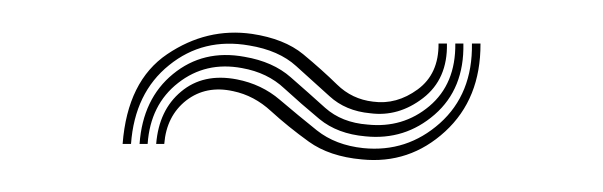

<svg xmlns="http://www.w3.org/2000/svg" viewBox="-20 -442 374 119"><path d="M56 -352.8Q59 -391.8 83.6 -408.4Q108.2 -425 136.2 -421Q156.2 -418 167.9 -408.4Q179.5 -398.8 188.9 -389.6Q198.2 -380.5 211.2 -379Q225.8 -377 238.9 -386.6Q252 -396.2 251.8 -415H257Q257.5 -393 242.2 -381.2Q227 -369.5 209.5 -371.8Q194.2 -373.2 184.2 -382.4Q174.2 -391.5 163.5 -401.1Q152.8 -410.8 134.5 -413.8Q106 -418.8 84.8 -401.6Q63.5 -384.5 61.2 -352.8ZM66.5 -352.8Q68.5 -380.8 87.2 -396.1Q106 -411.5 131.5 -406.8Q149.2 -403.8 160.2 -394.1Q171.2 -384.5 181.5 -375.2Q191.8 -366 207.8 -364.8Q229.8 -362.5 246.1 -376.2Q262.5 -390 262.2 -415H267.2Q267.8 -387 249.4 -371Q231 -355 206.5 -357.5Q189.2 -359 178 -368.2Q166.8 -377.5 156.2 -387.2Q145.8 -397 130 -399.8Q107.5 -404 90.4 -390.6Q73.2 -377.2 71.5 -352.8ZM76.8 -352.8Q78.5 -373.8 92.2 -385.2Q106 -396.8 126.8 -392.8Q142.2 -389.8 153.5 -380.1Q164.8 -370.5 176.4 -361.2Q188 -352 205.2 -350.2Q232.2 -347.5 252.6 -365.6Q273 -383.8 272.5 -415H277.8Q278 -380.8 255.9 -360.5Q233.8 -340.2 204.2 -343.2Q184.2 -345 171.4 -354.2Q158.5 -363.5 148 -373.1Q137.5 -382.8 124.5 -385.5Q107.8 -389.2 95.5 -379.8Q83.2 -370.2 81.8 -352.8Z"/></svg>

Font: Big Shoulders Inline Display Light
Style: Regular
Weight: 300
Designer: Patric King
Foundry: XO Type Co
Version: Version 1.000